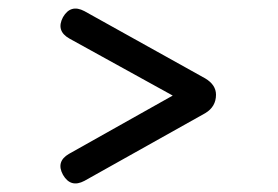

<svg xmlns="http://www.w3.org/2000/svg" viewBox="-20 -551 649 448"><path d="M127 -143Q110 -174 141 -192L383 -328L142 -461Q110 -479 127 -511Q145 -542 177 -525L459 -368Q484 -353 484 -330Q484 -302 459 -287L177 -129Q145 -112 127 -143Z"/></svg>

Font: Jura
Style: Bold
Weight: 700
Designer: Daniel Johnson, Alexei Vanyashin
Foundry: Daniel Johnson
Version: Version 5.103